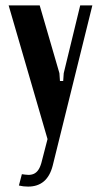

<svg xmlns="http://www.w3.org/2000/svg" viewBox="-20 -516 374 711"><path d="M127 -496 200 -245 202 -216H214L216 -245L277 -496H322L175 98Q155 175 84 175Q66 175 50 171L61 129Q73 131 84 131.5Q95 132 104.5 128Q114 124 121 114.5Q128 105 133 88L156 -1L12 -496Z"/></svg>

Font: Moniqa ExtBd Paragraph
Style: Regular
Weight: 800
Designer: Rajesh Rajput
Foundry: Rajesh Rajput
Version: Version 1.000